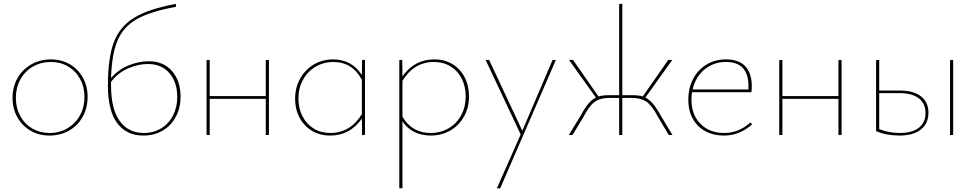

<svg xmlns="http://www.w3.org/2000/svg" viewBox="-20 -732 5282 1041"><path d="M48 -201Q48 -261 75 -308.5Q102 -356 150 -383Q198 -410 257 -410Q313 -410 358.5 -383.5Q404 -357 429.5 -311Q455 -265 455 -207Q455 -147 428.5 -99Q402 -51 354.5 -24Q307 3 248 3Q191 3 145.5 -23.5Q100 -50 74 -96.5Q48 -143 48 -201ZM438 -206Q438 -260 414.5 -303.5Q391 -347 349.5 -371.5Q308 -396 256 -396Q202 -396 158.5 -371Q115 -346 90.5 -301.5Q66 -257 66 -202Q66 -147 89.5 -103.5Q113 -60 155 -35.5Q197 -11 249 -11Q303 -11 346 -36.5Q389 -62 413.5 -106.5Q438 -151 438 -206Z M959 -207Q959 -148 934 -100Q909 -52 863 -24.5Q817 3 757 3Q666 3 615.5 -64.5Q565 -132 565 -269Q565 -418 597.5 -503.5Q630 -589 708.5 -636.5Q787 -684 934 -711V-695Q796 -670 723 -629Q650 -588 618 -514Q586 -440 582 -309Q622 -355 677.5 -377.5Q733 -400 786 -400Q866 -400 912.5 -347Q959 -294 959 -207ZM941 -206Q941 -286 898.5 -335.5Q856 -385 782 -385Q730 -385 675 -361.5Q620 -338 582 -288V-269Q582 -141 629 -76Q676 -11 760 -11Q813 -11 854.5 -36.5Q896 -62 918.5 -106.5Q941 -151 941 -206Z M1438 -407V0H1421V-196H1117V0H1100V-406L1117 -407V-211H1421V-406Z M1959 -408V-1L1943 1L1942 -89Q1877 3 1770 3Q1714 3 1671 -23Q1628 -49 1604 -94.5Q1580 -140 1580 -197Q1580 -257 1607.5 -306Q1635 -355 1682 -382.5Q1729 -410 1786 -410Q1835 -410 1875 -389Q1915 -368 1942 -325L1943 -406ZM1942 -113V-299Q1917 -347 1878 -371.5Q1839 -396 1788 -396Q1735 -396 1691.5 -370.5Q1648 -345 1623 -300Q1598 -255 1598 -198Q1598 -144 1620 -101.5Q1642 -59 1681 -35Q1720 -11 1771 -11Q1879 -11 1942 -113Z M2523 -210Q2523 -149 2496 -100.5Q2469 -52 2421.5 -24.5Q2374 3 2315 3Q2267 3 2227.5 -16Q2188 -35 2162 -74V288L2145 289V-406L2161 -408L2162 -318Q2227 -410 2335 -410Q2391 -410 2433.5 -384Q2476 -358 2499.5 -312.5Q2523 -267 2523 -210ZM2505 -209Q2505 -263 2483.5 -305.5Q2462 -348 2423 -372Q2384 -396 2333 -396Q2225 -396 2162 -294V-99Q2187 -56 2225.5 -33.5Q2264 -11 2314 -11Q2369 -11 2412.5 -36.5Q2456 -62 2480.5 -107.5Q2505 -153 2505 -209Z M2994 -407 2692 289H2674L2803 -3L2613 -407H2632L2812 -23L2976 -407Z M3626 0H3606L3547 -99Q3515 -160 3485 -180.5Q3455 -201 3406 -201H3354V0H3337V-201H3285Q3251 -201 3228 -192.5Q3205 -184 3185.5 -162.5Q3166 -141 3144 -99L3084 0H3064L3129 -106Q3150 -146 3169.5 -169Q3189 -192 3211 -203L3065 -407H3087L3225 -209Q3247 -216 3281 -216H3337V-710L3354 -712V-216H3409Q3443 -216 3465 -209L3603 -407H3625L3479 -203Q3501 -192 3520.5 -169Q3540 -146 3562 -106Z M4058 -58Q3990 3 3906 3Q3818 3 3765 -50Q3712 -103 3712 -190Q3712 -255 3738.5 -305Q3765 -355 3811.5 -382.5Q3858 -410 3915 -410Q3987 -410 4021.5 -372Q4056 -334 4056 -266Q4056 -242 4054 -232H3732Q3729 -213 3729 -191Q3729 -110 3778 -60.5Q3827 -11 3907 -11Q3985 -11 4049 -68ZM3735 -247H4038V-265Q4038 -396 3916 -396Q3849 -396 3800 -355.5Q3751 -315 3735 -247Z M4543 -407V0H4526V-196H4222V0H4205V-406L4222 -407V-211H4526V-406Z M5014 -121Q5014 -63 4973 -30Q4932 3 4856 3Q4786 3 4730 -21V-406L4747 -407V-241H4860Q4933 -241 4973.5 -209.5Q5014 -178 5014 -121ZM5148 -407V0H5131V-406ZM4998 -119Q4998 -171 4961.5 -199Q4925 -227 4859 -227H4747V-32Q4800 -11 4859 -11Q4926 -11 4962 -39.5Q4998 -68 4998 -119Z"/></svg>

Font: Ysabeau Infant Thin
Style: Regular
Weight: 200
Designer: Christian Thalmann (Catharsis Fonts)
Version: Version 0.003